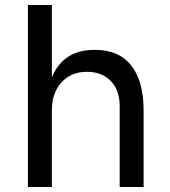

<svg xmlns="http://www.w3.org/2000/svg" viewBox="-20 -750 680 770"><path d="M188 0H92V-730H188V-440Q234 -550 358 -550H362Q457 -550 506.5 -487Q556 -424 556 -305V0H460V-325Q460 -389 424 -425.5Q388 -462 329 -462Q265 -462 226.5 -419.5Q188 -377 188 -308Z"/></svg>

Font: Sora
Style: Regular
Weight: 400
Designer: Jonathan Barnbrook, Julián Moncada
Foundry: Barnbrook Fonts
Version: Version 2.000